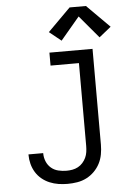

<svg xmlns="http://www.w3.org/2000/svg" viewBox="-63 -1024 727 1078"><g transform="rotate(-5 300.0 -485.0)"><path d="M274 8Q248 8 222.5 4Q197 0 173 -10Q149 -20 129 -36.5Q109 -53 95.5 -75Q82 -97 75.5 -122.5Q69 -148 69 -173Q69 -174 69 -175Q69 -176 69 -176H152Q152 -176 152 -175.5Q152 -175 152 -175Q152 -151 161 -129Q170 -107 187.5 -92Q205 -77 228 -71.5Q251 -66 274 -66Q291 -66 307.5 -69Q324 -72 339 -80Q354 -88 365.5 -101Q377 -114 384 -129Q391 -144 393.5 -161Q396 -178 396 -195V-662H236V-735H479V-195Q479 -168 474 -140.5Q469 -113 456.5 -89Q444 -65 424.5 -45.5Q405 -26 380.5 -13.5Q356 -1 328.5 3.5Q301 8 274 8ZM310 -796 243 -850 371 -978H463L591 -850L524 -796L417 -923Z"/></g></svg>

Font: Iosevka Slab Extended
Style: Regular
Weight: 400
Width: 7
Monospace: yes
Designer: Belleve Invis
Foundry: Belleve Invis
Version: Version 11.1.1; ttfautohint (v1.8.3)